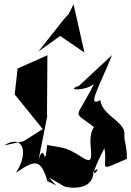

<svg xmlns="http://www.w3.org/2000/svg" viewBox="-47 -863 617 903"><path d="M254 13C263 19 392 42 392 -55C456 -109 333 50 444 -166C462 -70 403 -52 550 -116C549 -192 536 -189 538 -234C542 -290 431 -322 425 -392C360 -357 417 -448 480 -604L324 -459C239 -432 410 -435 407 -494C310 -284 284 -353 395 -265C350 -204 419 -75 346 -119C262 -171 270 -164 175 -181C161 -49 164 -209 134 -110L175 -316L174 -327L176 -603L36 -541L22 -419L154 -256L64 -199L-27 -179C57 -234 93 -151 28 -50C116 -112 145 -118 176 -11C233 13 230 28 184 -28ZM254 -773 133 -620 236 -694 350 -616 299 -843 276 -797Z"/></svg>

Font: Asimov Silicon
Style: Regular
Weight: 400
Designer: Google
Version: Version 2.000980; 2014